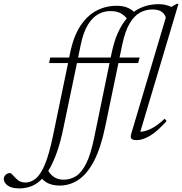

<svg xmlns="http://www.w3.org/2000/svg" viewBox="-204 -730 962 1014"><path d="M55.5 -397 61 -426H161.5L166 -449Q184.5 -539 221 -594Q257.5 -649 306.5 -674.2Q355.5 -699.5 411 -699.5Q442.5 -699.5 465.2 -691Q488 -682.5 503 -667.5Q532 -688.5 565 -698.2Q598 -708 634 -708Q670.5 -708 701 -693.5L729 -709.5H738.5L537 -34Q560.5 -34.5 592.5 -49.5Q624.5 -64.5 665.5 -103L676 -91Q625 -33.5 586.2 -11.8Q547.5 10 518.5 10Q496 10 489.8 2.2Q483.5 -5.5 489.5 -25L671.5 -636.5Q668 -653.5 651.2 -666.8Q634.5 -680 600.5 -680Q565.5 -680 535 -663.2Q504.5 -646.5 480.8 -606.5Q457 -566.5 442 -496.5L427.5 -426H533.5L525.5 -397H421.5L352.5 -65Q328.5 52 292 121Q255.5 190 209.8 220Q164 250 112 250Q78.5 250 54.8 240Q31 230 18.5 214Q-8 241.5 -38 253.2Q-68 265 -101 265Q-142.5 265 -163.2 250Q-184 235 -184 215Q-184 202.5 -174.2 193.2Q-164.5 184 -152 184Q-146 184 -138.8 192Q-131.5 200 -120 212Q-108.5 224 -96.2 229Q-84 234 -70.5 234Q-41.5 234 -15.8 213.5Q10 193 32.8 139.2Q55.5 85.5 76 -13.5L155.5 -397ZM222.5 -494 208.5 -426H380.5L386 -451.5Q398.5 -512 418.8 -557Q439 -602 465.5 -632.5Q451.5 -651 431 -661.2Q410.5 -671.5 378 -671.5Q345 -671.5 314.8 -655Q284.5 -638.5 260.5 -599.8Q236.5 -561 222.5 -494ZM132 -59.5Q116 20 95.5 77Q75 134 51 172.5Q79.5 219 132 219Q166.5 219 196.2 201Q226 183 250.5 135Q275 87 293.5 -3.5L374.5 -397H202.5Z"/></svg>

Font: Newsreader Text Light
Style: Italic
Weight: 300
Italic angle: -17°
Designer: Hugues Gentile
Foundry: Production Type
Version: Version 1.001